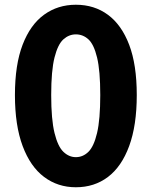

<svg xmlns="http://www.w3.org/2000/svg" viewBox="-20 -776 639 810"><path d="M300 14Q224 14 166 -29.5Q108 -73 75.5 -160Q43 -247 43 -375Q43 -503 75.5 -587.5Q108 -672 166 -714Q224 -756 300 -756Q378 -756 435.5 -713.5Q493 -671 525 -587Q557 -503 557 -375Q557 -247 525 -160Q493 -73 435.5 -29.5Q378 14 300 14ZM300 -113Q330 -113 353 -135.5Q376 -158 389.5 -215Q403 -272 403 -375Q403 -478 389.5 -533.5Q376 -589 353 -610Q330 -631 300 -631Q271 -631 247.5 -610Q224 -589 210 -533.5Q196 -478 196 -375Q196 -272 210 -215Q224 -158 247.5 -135.5Q271 -113 300 -113Z"/></svg>

Font: Noto Sans SC ExtraBold
Style: Regular
Weight: 800
Designer: Ryoko NISHIZUKA 西塚涼子 (kana, bopomofo & ideographs); Paul D. Hunt (Latin, Greek & Cyrillic); Sandoll Communications 산돌커뮤니
Foundry: Adobe
Version: Version 2.004-H2;hotconv 1.0.118;makeotfexe 2.5.65603